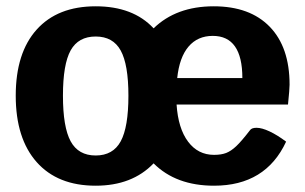

<svg xmlns="http://www.w3.org/2000/svg" viewBox="-20 -580 970 610"><path d="M895 -248H541Q546 -172 577.5 -130Q609 -88 660 -88Q683 -88 698.5 -94Q714 -100 730.5 -115.5Q747 -131 774 -166Q779 -174 795 -174Q812 -174 836.5 -162.5Q861 -151 889 -130Q824 10 660 10Q539 10 468 -61Q400 10 284 10Q163 10 96.5 -65Q30 -140 30 -276Q30 -412 96.5 -486Q163 -560 284 -560Q403 -560 468 -490Q540 -560 659 -560Q774 -560 837 -495Q900 -430 900 -311Q900 -297 895 -248ZM750 -332Q750 -466 656 -466Q608 -466 579 -432Q550 -398 543 -332ZM388 -276Q388 -375 363.5 -419.5Q339 -464 284 -464Q229 -464 204.5 -420Q180 -376 180 -276Q180 -176 204.5 -131Q229 -86 284 -86Q339 -86 363.5 -131Q388 -176 388 -276Z"/></svg>

Font: Krub
Style: Bold
Weight: 700
Version: Version 1.000; ttfautohint (v1.6)